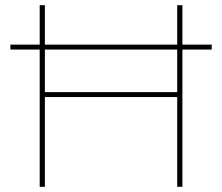

<svg xmlns="http://www.w3.org/2000/svg" viewBox="-20 -720 856 740"><path d="M663 -529V-365H153V-529ZM796 -548H683V-700H663V-548H153V-700H133V-548H20V-529H133V0H153V-346H663V0H683V-529H796Z"/></svg>

Font: Montserrat-Alt1 Thin
Style: Regular
Weight: 100
Designer: Differentunic
Foundry: Differentunic
Version: Version 7.222